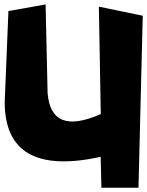

<svg xmlns="http://www.w3.org/2000/svg" viewBox="-20 -720 674 880"><path d="M1.5 -250.5 18.6 -669.4 189 -699.7 198.2 -293.5Q213.9 -96.2 441.9 -197.3L433.1 -689.5L634.3 -647.9L614.7 140.6H444.8L441.4 -1Q3.4 94.2 1.5 -250.5Z"/></svg>

Font: Lapsus Pro (theguybrush.com)
Style: Bold
Weight: 700
Designer: Jose Roses
Version: Version 1.00 February 9, 2018, initial release